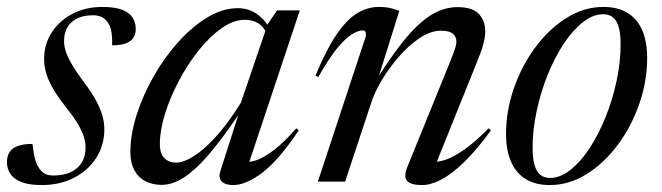

<svg xmlns="http://www.w3.org/2000/svg" viewBox="-31 -523 1908 553"><path d="M62.5 -108.5Q65.5 -82 70 -65Q74.5 -48 83 -36.5Q91.5 -25 101.2 -21.2Q111 -17.5 122.5 -17.5Q151.5 -17.5 172.2 -27Q193 -36.5 204.2 -54.5Q215.5 -72.5 215.5 -98Q215.5 -114 209.8 -131.2Q204 -148.5 190.8 -170Q177.5 -191.5 154.5 -220Q132 -249 119.2 -272.2Q106.5 -295.5 101.2 -315.2Q96 -335 96 -353.5Q96 -395 117.5 -428.8Q139 -462.5 176.8 -482.8Q214.5 -503 264.5 -503Q300 -503 321 -494.8Q342 -486.5 351 -472.2Q360 -458 360 -439Q360 -424.5 353.2 -414.2Q346.5 -404 331.8 -398.2Q317 -392.5 292 -392.5Q292.5 -420 289 -435.8Q285.5 -451.5 277.5 -461Q270 -471 260 -475Q250 -479 236 -479Q198.5 -479 176 -459.8Q153.5 -440.5 153.5 -404.5Q153.5 -390.5 158.5 -374.8Q163.5 -359 175.8 -338Q188 -317 210.5 -286.5Q233 -257 245.8 -233.2Q258.5 -209.5 264 -189.8Q269.5 -170 269.5 -151Q269.5 -104.5 246 -68Q222.5 -31.5 181.8 -10.8Q141 10 89.5 10Q53 10 31 1.5Q9 -7 -1 -22Q-11 -37 -11 -56Q-11 -73.5 -3.2 -85.2Q4.5 -97 21 -102.8Q37.5 -108.5 62.5 -108.5Z M603.5 -29.5 662 -212.5H669.5Q625 -146 590.8 -102.8Q556.5 -59.5 528.8 -35Q501 -10.5 478.2 -0.5Q455.5 9.5 435 9.5Q408.5 9.5 388 -1Q367.5 -11.5 356 -32.8Q344.5 -54 344.5 -85.5Q344.5 -135.5 362.5 -192Q380.5 -248.5 411.5 -303Q442.5 -357.5 482.5 -402Q522.5 -446.5 566.5 -473Q610.5 -499.5 654.5 -499.5Q683 -499.5 706.5 -484.2Q730 -469 747.5 -439L739.5 -423Q728.5 -446.5 712.2 -456.2Q696 -466 674.5 -466Q641.5 -466 607.2 -441.8Q573 -417.5 541.2 -377.8Q509.5 -338 484.2 -290.2Q459 -242.5 444.2 -195Q429.5 -147.5 429.5 -109Q429.5 -79.5 442.8 -67Q456 -54.5 477 -54.5Q491.5 -54.5 511.8 -64.5Q532 -74.5 556 -95Q580 -115.5 607.2 -148.5Q634.5 -181.5 663 -227.5L740 -453.5L767 -493H832.5L682 -41.5L672 -58Q686 -54 708.2 -61.8Q730.5 -69.5 759.5 -92Q788.5 -114.5 822.5 -153.5L829.5 -147.5Q770 -59 723.2 -24.5Q676.5 10 641 10Q617.5 10 607.5 -0.5Q597.5 -11 603.5 -29.5Z M886 -301.5 877.5 -305Q909 -380.5 938.2 -423.5Q967.5 -466.5 997.5 -484.8Q1027.5 -503 1060.5 -503Q1072 -503 1081.8 -501.8Q1091.5 -500.5 1100.5 -498Q1109.5 -495.5 1119 -491.5L1054 -284H1047.5Q1087 -348 1119.8 -390.5Q1152.5 -433 1180.8 -457.5Q1209 -482 1234.8 -492.2Q1260.5 -502.5 1286 -502.5Q1330.5 -502.5 1348.5 -482.5Q1366.5 -462.5 1366.5 -433Q1366.5 -416.5 1361.2 -396.2Q1356 -376 1339 -335L1221 -42L1213 -57.5Q1228 -55 1251.2 -62.5Q1274.5 -70 1305.8 -91.8Q1337 -113.5 1376.5 -153.5L1383 -147.5Q1341.5 -90.5 1305.5 -55.8Q1269.5 -21 1239.5 -5.5Q1209.5 10 1184.5 10Q1152.5 10 1141.5 -2Q1130.5 -14 1143 -44L1262.5 -338Q1274 -366.5 1278.8 -380.2Q1283.5 -394 1283.5 -403Q1283.5 -418 1273 -426.2Q1262.5 -434.5 1239 -434.5Q1209.5 -434.5 1178.2 -413.8Q1147 -393 1118.8 -360.8Q1090.5 -328.5 1069.5 -293.5Q1048.5 -258.5 1039 -229.5L963 0H884.5L1022.5 -418Q1024 -424.5 1022.2 -430Q1020.5 -435.5 1013.5 -435.5Q1001.5 -435.5 983 -424.5Q964.5 -413.5 940.5 -384.5Q916.5 -355.5 886 -301.5Z M1707 -503Q1748.5 -503 1776.5 -485.8Q1804.5 -468.5 1818.8 -435.8Q1833 -403 1833 -356Q1833 -289.5 1810.5 -224.5Q1788 -159.5 1748.8 -106.5Q1709.5 -53.5 1659 -21.8Q1608.5 10 1552.5 10Q1511.5 10 1483.2 -7.2Q1455 -24.5 1440.8 -57.5Q1426.5 -90.5 1426.5 -137Q1426.5 -203.5 1449 -268.5Q1471.5 -333.5 1510.8 -386.5Q1550 -439.5 1600.5 -471.2Q1651 -503 1707 -503ZM1553.5 -10.5Q1582.5 -10.5 1611.8 -33.5Q1641 -56.5 1667 -96Q1693 -135.5 1713 -185.2Q1733 -235 1744.8 -289.2Q1756.5 -343.5 1756.5 -395.5Q1756.5 -439.5 1744.5 -460.8Q1732.5 -482 1706 -482Q1677 -482 1647.8 -459Q1618.5 -436 1592.5 -396.8Q1566.5 -357.5 1546.5 -307.8Q1526.5 -258 1514.8 -203.8Q1503 -149.5 1503 -97.5Q1503 -53.5 1515 -32Q1527 -10.5 1553.5 -10.5Z"/></svg>

Font: Newsreader 60pt
Style: Italic
Weight: 400
Italic angle: -17°
Designer: Hugues Gentile
Foundry: Production Type
Version: Version 1.003